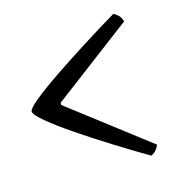

<svg xmlns="http://www.w3.org/2000/svg" viewBox="-76 -572 559 590"><g transform="rotate(-15 203.5 -277.5)"><path d="M335 -52Q284 -82 228 -117Q172 -152 123.5 -185Q75 -218 45 -243Q15 -268 15 -278Q15 -287 45 -311.5Q75 -336 123 -368.5Q171 -401 227 -436.5Q283 -472 335 -503Q342 -500 350 -492.5Q358 -485 361 -472L108 -281V-274L361 -80Q352 -59 335 -52Z"/></g></svg>

Font: Texturina Light
Style: Regular
Weight: 300
Designer: Guillermo Torres Carreño
Foundry: Omnibus-Type
Version: Version 1.002; ttfautohint (v1.8.3)